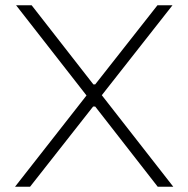

<svg xmlns="http://www.w3.org/2000/svg" viewBox="-20 -708 714 728"><path d="M37 0 308 -346 41 -688H100L334 -388H341L577 -688H634L366 -347L637 0H578L341 -304H333L94 0Z"/></svg>

Font: Saira Thin ExtraLight
Style: Regular
Weight: 250
Version: Version 1.101